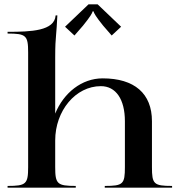

<svg xmlns="http://www.w3.org/2000/svg" viewBox="-20 -867 825 887"><path d="M280.5 -743.5 324 -703 363.5 -748.5C398.6 -791.9 406 -806.3 408 -814.5H412C414 -806.3 423 -790 456.5 -748.5L496 -703L539.5 -743.5L431 -847H389ZM15 0H330V-8C244.5 -8 235 -17 235 -95V-218C235 -355.9 329.5 -469 446 -469C515.4 -469 557 -408.2 557 -307V-95C557 -16.7 549 -8 464 -8V0H775V-8C690 -8 682 -17 682 -95V-307C682 -435.1 601.2 -505 454 -505C358 -505 274.4 -438.5 235 -342.2V-600C235 -658.2 236.8 -679.2 239.2 -707.5C240.9 -727.4 242.9 -751.4 245 -796H237C232 -724 123.7 -720 15 -720V-712C100.5 -712 110 -703 110 -625V-95C110 -17 100.5 -8 15 -8Z"/></svg>

Font: Prida01
Style: Black
Weight: 900
Designer: gluk
Foundry: gluk
Version: Version 00.072